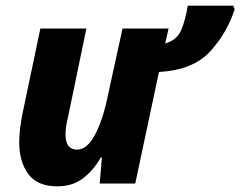

<svg xmlns="http://www.w3.org/2000/svg" viewBox="-20 -650 851 680"><path d="M183 10Q235 10 272 -17Q309 -44 337 -92H341L333 0H459L543 -395Q664 -402 724 -467.5Q784 -533 811 -617L806 -630H645Q637 -580 622 -544Q607 -508 565 -496L577 -549H414L361 -307Q344 -224 316 -172Q288 -120 253 -120Q212 -120 212 -174Q212 -200 221 -236L286 -549H123L61 -254Q48 -192 48 -146Q48 -78 80 -34Q112 10 183 10Z"/></svg>

Font: Noto Sans Display Extra
Style: Italic
Weight: 800
Italic angle: -12°
Designer: Monotype Design Team
Foundry: Monotype Imaging Inc.
Version: Version 1.900